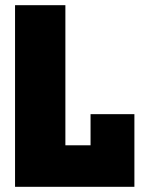

<svg xmlns="http://www.w3.org/2000/svg" viewBox="-20 -720 561 740"><path d="M38 0V-700H232V-160H329V-280H498V0Z"/></svg>

Font: Tektur SemiCondensed ExtraBold
Style: Regular
Weight: 800
Width: 4
Designer: Adam Jagosz
Foundry: Adam Jagosz
Version: Version 1.005;gftools[0.9.30]